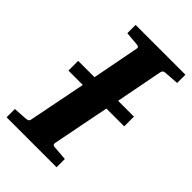

<svg xmlns="http://www.w3.org/2000/svg" viewBox="-220 -747 823 823"><g transform="rotate(45 191.5 -335.5)"><path d="M398 -621V-671H96V-621C123 -618 153 -616 153 -616C166 -615 174 -613 171 -601L130 -388H31V-329H118L67 -71C65 -57 59 -55 44 -54C44 -54 14 -52 -15 -50V0H288V-50C256 -53 225 -55 225 -55C212 -56 208 -59 210 -70L261 -329H369V-388H273L314 -600C316 -609 319 -615 329 -616Z"/></g></svg>

Font: Veleka
Style: Bold Italic
Weight: 700
Italic angle: -12°
Designer: Stefan Peev, Context Ltd, 2016; SIL International, 1997-2014.
Foundry: Stefan Peev, Context Ltd, 2016
Version: Version 5.000